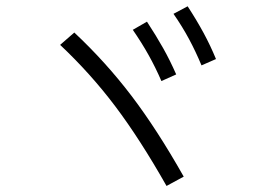

<svg xmlns="http://www.w3.org/2000/svg" viewBox="-20 -704 904 622"><path d="M174.8 -558.6 220.7 -598.6Q322.8 -502.9 405.8 -393.8Q488.8 -284.7 575.2 -131.8L519.5 -101.6Q434.1 -252.4 353.8 -359.1Q273.4 -465.8 174.8 -558.6ZM410.2 -607.4 456.1 -633.8Q485.8 -588.4 508.5 -548.1Q531.2 -507.8 550.8 -462.9L502.9 -441.4Q483.9 -485.4 461.7 -525.1Q439.5 -564.9 410.2 -607.4ZM542 -659.2 587.9 -683.6Q617.7 -637.7 639.6 -597.2Q661.6 -556.6 679.7 -512.7L632.8 -492.2Q613.8 -537.6 592.3 -577.6Q570.8 -617.7 542 -659.2Z"/></svg>

Font: Pretendard GOV Light
Style: Regular
Weight: 300
Designer: Base glyphs from Inter by Rasmus Andersson; Hangeul glyphs from Noto Sans CJK(Source Han Sans) by Jang Soo-young and Kan
Foundry: Kil Hyung-jin
Version: Version 1.309